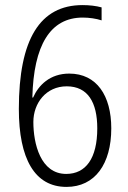

<svg xmlns="http://www.w3.org/2000/svg" viewBox="-20 -815 501 754"><path d="M54 -387C54 -192 116 -81 241 -81C353 -81 417 -171 417 -311C417 -439 360 -526 252 -526C176 -526 131 -480 110 -432H107C112 -637 177 -746 305 -746C330 -746 358 -742 379 -735V-786C357 -792 331 -795 304 -795C137 -795 54 -661 54 -387ZM240 -132C139 -132 111 -251 111 -336C111 -410 161 -476 242 -476C325 -476 362 -413 362 -311C362 -193 317 -132 240 -132Z"/></svg>

Font: Noto Sans Kannada UI Condensed Light
Style: Regular
Weight: 300
Width: 3
Designer: Jelle Bosma - Monotype Design Team
Foundry: Monotype Imaging Inc.
Version: Version 2.005